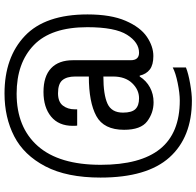

<svg xmlns="http://www.w3.org/2000/svg" viewBox="-30 -708 891 872"><g transform="rotate(-90 416.0 -272.5)"><path d="M786 -321Q786 -215 757 -148Q728 -81 684.5 -51.5Q641 -22 597 -22Q557 -22 536 -38Q515 -54 508 -84H504Q485 -54 454.5 -37.5Q424 -21 387 -21Q339 -21 300.5 -50Q262 -79 262 -155Q262 -247 324.5 -281Q387 -315 504 -315V-377Q504 -415 487.5 -435Q471 -455 428 -455Q389 -455 372 -433Q355 -411 355 -379V-368H281Q280 -374 280 -388Q280 -452 322 -486.5Q364 -521 434 -521Q505 -521 541.5 -486.5Q578 -452 578 -387V-125Q578 -87 612 -87Q659 -87 693.5 -141.5Q728 -196 728 -322Q728 -486 647 -564.5Q566 -643 426 -643Q273 -643 188 -546.5Q103 -450 103 -261Q103 -81 175 8.5Q247 98 395 98Q428 98 474.5 88.5Q521 79 545 66V126Q518 137 472 145Q426 153 395 153Q228 153 136.5 51Q45 -51 45 -262Q45 -415 96 -512.5Q147 -610 232.5 -654Q318 -698 427 -698Q591 -698 688.5 -605.5Q786 -513 786 -321ZM340 -160Q340 -120 356 -103.5Q372 -87 405 -87Q444 -87 474 -118.5Q504 -150 504 -205V-249Q422 -249 381 -230.5Q340 -212 340 -160Z"/></g></svg>

Font: Archivo Narrow
Style: Regular
Weight: 400
Designer: Hector Gatti
Foundry: Omnibus-Type
Version: Version 1.003